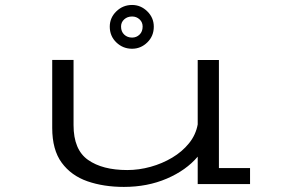

<svg xmlns="http://www.w3.org/2000/svg" viewBox="-20 -742 1140 774"><path d="M479.5 11.5Q398 11.5 332.5 -11.2Q267 -34 228.8 -86Q190.5 -138 190.5 -226.5V-500.5H276.5V-237.5Q276.5 -138.5 334.8 -97.5Q393 -56.5 493 -56.5Q540 -56.5 587 -69.5Q634 -82.5 674.2 -106.5Q714.5 -130.5 742 -164.5Q769.5 -198.5 777 -240.5V-500H862.5V-64.5H988V0H777V-110.5Q730.5 -55.5 652.5 -22Q574.5 11.5 479.5 11.5ZM512.5 -545.5Q475.5 -545.5 449 -571Q422.5 -596.5 422.5 -634.5Q422.5 -670.5 449 -696.2Q475.5 -722 512.5 -722Q547.5 -722 573.8 -696.2Q600 -670.5 600 -634.5Q600 -596.5 573.8 -571Q547.5 -545.5 512.5 -545.5ZM512.5 -590.5Q530 -590.5 542.5 -602.5Q555 -614.5 555 -635Q555 -652.5 542.5 -664Q530 -675.5 512.5 -675.5Q493.5 -675.5 480.8 -664Q468 -652.5 468 -635Q468 -614.5 480.8 -602.5Q493.5 -590.5 512.5 -590.5Z"/></svg>

Font: Trispace Expanded Light
Style: Regular
Weight: 300
Width: 7
Designer: Tyler Finck
Foundry: Etcetera Type Company
Version: Version 1.210; ttfautohint (v1.8.3)